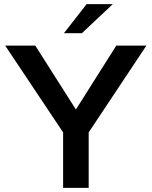

<svg xmlns="http://www.w3.org/2000/svg" viewBox="-20 -911 735 931"><path d="M290 -750H377L527 -891H400ZM286 0H410V-269L690 -690H544L348 -380L151 -690H5L286 -269Z"/></svg>

Font: FREAK Grotesk Next
Style: Bold
Weight: 700
Width: 3
Designer: La Scuola Open Source
Foundry: La Scuola Open Source
Version: Version 1.000;PS 1.0;hotconv 1.0.72;makeotf.lib2.5.5900